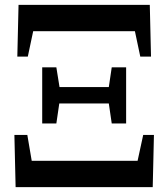

<svg xmlns="http://www.w3.org/2000/svg" viewBox="-20 -767 689 787"><path d="M44 0H606L611 -214H567L544 -108H110L92 -214H39ZM51 -535H94L116 -639H533L555 -535H599L594 -747H56ZM438 -261H497V-491H438L426 -410H224L211 -491H153V-261H211L223 -343H426Z"/></svg>

Font: Noto Serif CJK SC Black
Style: Regular
Weight: 900
Designer: Ryoko NISHIZUKA 西塚涼子 (kana & ideographs); Frank Grießhammer (Latin, Greek & Cyrillic); Wenlong ZHANG 张文龙 (bopomofo); San
Foundry: Adobe
Version: Version 2.001;hotconv 1.1.0;makeotfexe 2.6.0